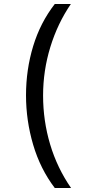

<svg xmlns="http://www.w3.org/2000/svg" viewBox="-20 -812 459 967"><path d="M256 135Q183 39 147 -83Q111 -205 111 -332Q111 -461 147 -579.5Q183 -698 256 -792H337Q270 -694 233.5 -575Q197 -456 197 -331Q197 -204 232.5 -85Q268 34 338 135Z"/></svg>

Font: hexusinhala05
Style: Book
Weight: 400
Designer: Jelle Bosma - Monotype Design Team
Foundry: Monotype Imaging Inc.
Version: Version 2.003